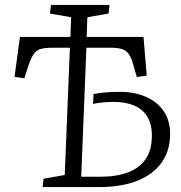

<svg xmlns="http://www.w3.org/2000/svg" viewBox="-20 -760 737 780"><path d="M264 -566H192Q161 -566 143.5 -560.5Q126 -555 115.5 -538.5Q105 -522 94 -489L79 -442L39 -448L61 -610H266L269 -690L183 -705L187 -740H425L421 -705L335 -690L332 -610H563L576 -453L536 -447L523 -491Q515 -524 503.5 -540Q492 -556 474.5 -561Q457 -566 429 -566H331L310 -42H387Q454 -42 501 -60Q548 -78 572.5 -115Q597 -152 597 -209Q597 -257 577.5 -287.5Q558 -318 523.5 -332Q489 -346 441 -346Q418 -346 398.5 -344Q379 -342 358 -338L360 -378Q381 -382 396.5 -383.5Q412 -385 429 -386Q446 -387 467 -387Q525 -387 571 -367.5Q617 -348 644 -310Q671 -272 671 -215Q671 -148 636.5 -99.5Q602 -51 537.5 -25.5Q473 0 382 0H153L157 -34L243 -49Z"/></svg>

Font: Literata 24pt Light
Style: Italic
Weight: 300
Italic angle: -2°
Designer: Latin by Veronika Burian and Jose Scaglione. Greek by Irene Vlachou. Cyrillic by Vera Evstafieva
Foundry: TypeTogether
Version: Version 3.103;gftools[0.9.29]